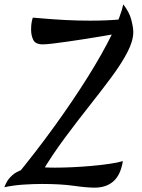

<svg xmlns="http://www.w3.org/2000/svg" viewBox="-60 -858 653 883"><path d="M4 -36Q106 -160 192.5 -280Q279 -400 346 -507.5Q413 -615 454.5 -700Q496 -785 507 -838Q535 -802 544 -766.5Q553 -731 553 -711Q553 -670 526 -618Q499 -566 453.5 -504.5Q408 -443 352.5 -373Q297 -303 239 -225Q181 -147 130 -62ZM132 -12Q95 -12 48.5 -9Q2 -6 -40 3Q-37 -6 -29 -21Q-21 -36 -3.5 -52Q14 -68 45 -78.5Q76 -89 125 -89Q136 -89 143 -88.5Q150 -88 160.5 -87.5Q171 -87 192 -87Q229 -87 273 -89Q317 -91 361.5 -95Q406 -99 443.5 -104.5Q481 -110 505 -117Q495 -54 462 -24.5Q429 5 375 5Q339 5 279.5 -3.5Q220 -12 132 -12ZM83 -722Q83 -742 85.5 -755.5Q88 -769 91 -777Q105 -776 144.5 -772.5Q184 -769 239.5 -766Q295 -763 355 -763Q393 -763 429 -764.5Q465 -766 498 -769L459 -700Q441 -697 407 -691Q373 -685 333 -679Q293 -673 253 -667Q213 -661 182 -657.5Q151 -654 137 -654Q103 -654 93 -674.5Q83 -695 83 -722Z"/></svg>

Font: Merienda
Style: Regular
Weight: 400
Designer: Eduardo Rodriguez Tunni
Foundry: Eduardo Rodriguez Tunni
Version: Version 2.001